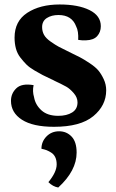

<svg xmlns="http://www.w3.org/2000/svg" viewBox="-20 -552 517 857"><path d="M221 14Q127 14 78 -17.5Q29 -49 29 -102Q29 -135 53 -158Q77 -181 130 -172Q124 -145 132 -118Q138 -84 165 -59.5Q192 -35 240 -35Q278 -35 302 -50Q326 -65 326 -95Q326 -117 309 -136.5Q292 -156 276 -165Q260 -174 222 -192Q220 -193 218.5 -194Q217 -195 214.5 -196Q212 -197 210 -198Q184 -210 170.5 -217Q157 -224 134 -237.5Q111 -251 98 -264Q85 -277 71 -295Q57 -313 51 -335.5Q45 -358 45 -384Q45 -458 102 -495Q159 -532 246 -532Q329 -532 379.5 -507Q430 -482 430 -435Q430 -409 414 -391Q398 -373 364 -372Q347 -371 329 -374Q331 -413 320 -434Q301 -485 241 -485Q210 -485 189 -471.5Q168 -458 168 -431Q168 -412 176.5 -396.5Q185 -381 206.5 -366Q228 -351 242 -343.5Q256 -336 289 -320Q320 -305 336.5 -296.5Q353 -288 379.5 -270.5Q406 -253 419 -237.5Q432 -222 443 -198.5Q454 -175 454 -149Q454 -81 396.5 -33.5Q339 14 221 14ZM240 285Q216 281 196 261Q233 216 233 182Q233 163 226.5 149.5Q220 136 207.5 128.5Q195 121 187 118Q179 115 165 112Q165 80 187.5 57Q210 34 244 34Q277 34 299.5 57.5Q322 81 322 129Q322 210 240 285Z"/></svg>

Font: Arima Koshi Bold
Style: Regular
Weight: 700
Designer: Joana Correia and Natanael Gama
Foundry: NDISCOVER
Version: Version 1.019;PS 001.019;hotconv 1.0.88;makeotf.lib2.5.64775